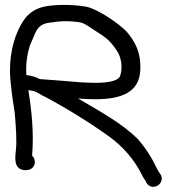

<svg xmlns="http://www.w3.org/2000/svg" viewBox="-20 -689 686 772"><path d="M100 -505C104 -517 110 -527 114 -538C128 -574 139 -595 188 -599H189C212 -603 241 -605 268 -603C316 -599 311 -599 359 -568C410 -536 424 -524 450 -485C468 -459 475 -414 462 -381C452 -364 417 -356 364 -356C344 -356 326 -357 305 -358C252 -363 192 -367 140 -371C124 -379 108 -385 86 -387C83 -430 89 -471 100 -505ZM28 -311C32 -275 39 -248 41 -214C44 -172 48 -127 44 -86C42 -63 31 -8 79 -5H86C102 -5 120 -16 120 -37C120 -46 118 -55 109 -63C117 -153 107 -246 94 -327C101 -325 110 -324 119 -322C127 -318 138 -313 146 -308V-307L159 -301C249 -253 341 -196 419 -140C477 -98 521 -45 550 13C554 21 558 29 565 38L569 47L570 48C596 84 649 45 624 10C618 1 615 -3 609 -15C590 -56 564 -96 533 -131C468 -195 382 -241 294 -293C316 -291 339 -290 364 -290C473 -290 540 -321 544 -406C548 -477 523 -523 488 -563C463 -590 376 -652 327 -662C281 -670 222 -672 173 -665C101 -655 74 -613 52 -565C26 -508 13 -428 24 -347Z"/></svg>

Font: Stray Cat
Style: ExBdExt
Weight: 800
Version: Version 1.0